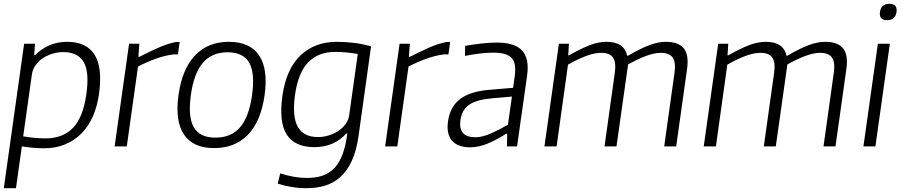

<svg xmlns="http://www.w3.org/2000/svg" viewBox="-29 -770 4753 1010"><path d="M98 -540H155L151 -480H156Q188 -513 230.5 -531.5Q273 -550 324 -550Q425 -550 468 -483Q511 -416 492 -277Q483 -212 460 -159Q437 -106 400 -68.5Q363 -31 313.5 -10.5Q264 10 202 10Q170 10 140.5 7Q111 4 86 0L55 220H-9ZM211 -42Q301 -42 354.5 -97Q408 -152 425 -273Q442 -390 411.5 -443Q381 -496 304 -496Q275 -496 247 -487.5Q219 -479 196.5 -464Q174 -449 158.5 -427.5Q143 -406 139 -380L93 -53Q120 -48 150 -45Q180 -42 211 -42Z M650 -540H704L699 -471H704Q755 -497 803 -518.5Q851 -540 896 -549H916L907 -484H884Q837 -478 789 -460.5Q741 -443 697 -420L638 0H574Z M1097 9Q987 9 939 -62Q891 -133 910 -270Q929 -407 997 -478.5Q1065 -550 1175 -550Q1286 -550 1334 -478.5Q1382 -407 1363 -270Q1344 -133 1276 -62Q1208 9 1097 9ZM1104 -46Q1187 -46 1234 -100.5Q1281 -155 1297 -270Q1313 -385 1282 -440Q1251 -495 1168 -495Q1086 -495 1038.5 -440Q991 -385 975 -270Q959 -155 990.5 -100.5Q1022 -46 1104 -46Z M1584 220Q1543 220 1504.5 213.5Q1466 207 1432 196L1445 142Q1479 153 1515 159.5Q1551 166 1588 166Q1629 166 1663 155.5Q1697 145 1723 121Q1749 97 1766.5 57.5Q1784 18 1794 -40L1798 -68H1793Q1728 4 1625 4Q1522 4 1479.5 -62Q1437 -128 1457 -269Q1467 -338 1491 -391Q1515 -444 1552 -479Q1589 -514 1637 -532Q1685 -550 1742 -550Q1787 -550 1833 -544.5Q1879 -539 1923 -526L1857 -54Q1846 24 1821.5 76.5Q1797 129 1761.5 161Q1726 193 1681 206.5Q1636 220 1584 220ZM1644 -49Q1672 -49 1700 -57.5Q1728 -66 1750.5 -81Q1773 -96 1789 -117.5Q1805 -139 1808 -165L1853 -486Q1825 -491 1795.5 -494Q1766 -497 1734 -497Q1646 -497 1593 -443Q1540 -389 1523 -272Q1507 -157 1537.5 -103Q1568 -49 1644 -49Z M2073 -540H2127L2122 -471H2127Q2178 -497 2226 -518.5Q2274 -540 2319 -549H2339L2330 -484H2307Q2260 -478 2212 -460.5Q2164 -443 2120 -420L2061 0H1997Z M2444 5Q2378 5 2348 -31Q2318 -67 2328 -133Q2339 -210 2392.5 -250Q2446 -290 2550 -298L2670 -308L2678 -363Q2683 -399 2680 -424Q2677 -449 2663.5 -464Q2650 -479 2626 -486Q2602 -493 2566 -493Q2504 -493 2417 -476L2418 -529Q2466 -537 2507 -541.5Q2548 -546 2585 -546Q2679 -546 2717.5 -504Q2756 -462 2744 -374L2691 0H2638L2639 -67H2634Q2585 -35 2537 -15Q2489 5 2444 5ZM2471 -48Q2509 -48 2555.5 -69Q2602 -90 2643 -114L2664 -262L2560 -253Q2518 -249 2488.5 -241Q2459 -233 2439 -219Q2419 -205 2408 -185Q2397 -165 2393 -138Q2381 -48 2471 -48Z M2911 -540H2964L2960 -479H2964Q3030 -516 3075 -533Q3120 -550 3161 -550Q3255 -550 3270 -477H3275Q3342 -516 3388 -533Q3434 -550 3474 -550Q3540 -550 3568 -515.5Q3596 -481 3585 -405L3528 0H3465L3519 -386Q3527 -443 3509.5 -467.5Q3492 -492 3447 -492Q3413 -492 3370 -476Q3327 -460 3275 -431L3214 0H3151L3205 -386Q3213 -443 3195.5 -467.5Q3178 -492 3133 -492Q3098 -492 3054 -475.5Q3010 -459 2959 -430L2899 0H2835Z M3749 -540H3802L3798 -479H3802Q3868 -516 3913 -533Q3958 -550 3999 -550Q4093 -550 4108 -477H4113Q4180 -516 4226 -533Q4272 -550 4312 -550Q4378 -550 4406 -515.5Q4434 -481 4423 -405L4366 0H4303L4357 -386Q4365 -443 4347.5 -467.5Q4330 -492 4285 -492Q4251 -492 4208 -476Q4165 -460 4113 -431L4052 0H3989L4043 -386Q4051 -443 4033.5 -467.5Q4016 -492 3971 -492Q3936 -492 3892 -475.5Q3848 -459 3797 -430L3737 0H3673Z M4637 -664Q4594 -664 4600 -707Q4606 -750 4649 -750Q4693 -750 4687 -707Q4681 -664 4637 -664ZM4589 -540H4652L4576 0H4513Z"/></svg>

Font: Plata Sans Light
Style: Italic
Weight: 300
Italic angle: -8°
Designer: Pablo Impallari, Andres Torresi, & Cristiano Sobral
Foundry: Pablo Impallari, Andres Torresi, & Cristiano Sobral
Version: Version 1.00;December 28, 2019;FontCreator 12.0.0.2547 64-bi